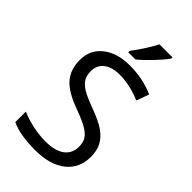

<svg xmlns="http://www.w3.org/2000/svg" viewBox="-281 -1016 1110 1110"><g transform="rotate(45 274.5 -460.5)"><path d="M502 -190.9Q502 -97.7 434.6 -43.9Q367.2 9.8 247.1 9.8Q120.1 9.8 50.8 -23.9V-109.9Q96.2 -90.3 150.1 -79.1Q204.1 -67.9 251 -67.9Q331.1 -67.9 371.6 -98.6Q412.1 -129.4 412.1 -183.1Q412.1 -218.8 397.5 -241.7Q382.8 -264.6 348.4 -284.7Q314 -304.7 244.1 -330.1Q145 -366.2 102.5 -415.3Q60.1 -464.4 60.1 -542Q60.1 -625.5 122.8 -674.8Q185.5 -724.1 288.1 -724.1Q395 -724.1 484.9 -684.1L457 -606.9Q365.2 -645 286.1 -645Q222.7 -645 186.8 -617.7Q150.9 -590.3 150.9 -541Q150.9 -505.9 164.8 -482.7Q178.7 -459.5 209.7 -440.4Q240.7 -421.4 307.1 -397Q386.7 -367.7 425.8 -340.1Q464.8 -312.5 483.4 -276.6Q502 -240.7 502 -190.9ZM227.1 -783.2Q245.6 -806.6 274.2 -849.9Q302.7 -893.1 322.3 -931.2H428.2V-920.9Q406.7 -889.6 361.3 -842.3Q315.9 -794.9 285.2 -771H227.1Z"/></g></svg>

Font: Noto Sans Southeast Asian
Style: Regular
Weight: 400
Designer: Monotype Design Team
Foundry: Monotype Imaging Inc.
Version: Version 1.06 uh; ttfautohint (v1.4.1)